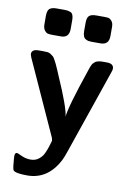

<svg xmlns="http://www.w3.org/2000/svg" viewBox="-98 -754 695 1019"><g transform="rotate(10 250.0 -244.0)"><path d="M29.8 -432.1Q29.8 -458 66.9 -458H94.2Q107.4 -458 116.2 -457Q125 -456.1 133.5 -450Q142.1 -443.8 146.5 -440.4Q150.9 -437 158 -423.6Q165 -410.2 168.5 -403.6Q171.9 -397 181.4 -375Q190.9 -353 195.8 -340.8Q262.7 -189 269 -137.2Q272.9 -189 344.2 -397.9Q345.2 -399.9 347.7 -408.4Q350.1 -417 351.6 -419.4Q353 -421.9 356 -429Q358.9 -436 362.1 -439Q365.2 -441.9 370.1 -446.5Q375 -451.2 380.6 -453.1Q386.2 -455.1 393.6 -456.5Q400.9 -458 411.1 -458H435.1Q472.2 -458 472.2 -430.2Q472.2 -422.4 465.8 -405.8L313 39.1Q299.8 78.1 292 92.8Q233.9 205.6 123 206.1Q60.1 206.1 47.9 192.9Q43.9 189 41.5 169.9Q39.1 150.9 38.1 133.8L37.1 117.2Q37.1 98.1 48.8 98.1Q52.7 98.1 75.9 109.1Q99.1 120.1 125 120.1Q139.2 120.1 150.6 116Q162.1 111.8 170.7 104.5Q179.2 97.2 185.1 90.1Q190.9 83 196 72Q201.2 61 203.6 54.4Q206.1 47.9 209.5 37.8Q212.9 27.8 212.9 26.9Q219.7 3.9 220.2 2.9Q220.2 -4.9 215.8 -16.1L35.2 -414.1Q29.8 -429.2 29.8 -432.1ZM73.2 -601.1V-645Q73.2 -673.8 84.7 -683.8Q96.2 -693.8 122.1 -693.8H164.1Q175.3 -693.8 181.6 -692.9Q188 -691.9 197 -688.5Q206.1 -685.1 210.4 -674.6Q214.8 -664.1 214.8 -647.9V-599.1Q214.8 -552.2 171.9 -551.8H125Q108.9 -551.8 99.9 -554Q90.8 -556.2 82 -567.6Q73.2 -579.1 73.2 -601.1ZM287.1 -601.1V-645Q287.1 -673.8 298.6 -683.8Q310.1 -693.8 335.9 -693.8H377Q393.1 -693.8 401.6 -692.4Q410.2 -690.9 419.7 -679.9Q429.2 -668.9 429.2 -647.9V-599.1Q429.2 -552.2 384.8 -551.8H337.9Q326.7 -551.8 319.8 -553Q313 -554.2 304.4 -558.6Q295.9 -563 291.5 -573.5Q287.1 -584 287.1 -601.1Z"/></g></svg>

Font: CMU Sans Serif
Style: Bold
Weight: 700
Version: Version 0.7.0